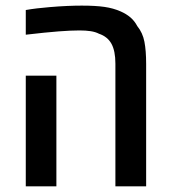

<svg xmlns="http://www.w3.org/2000/svg" viewBox="-20 -660 605 680"><path d="M388.7 0V-434.6Q388.7 -479.5 374.8 -504.9Q360.8 -530.3 330.6 -540.5Q318.4 -546.9 301 -549.6Q283.7 -552.2 261.7 -552.2Q231 -552.2 186.8 -548.8Q142.6 -545.4 71.3 -537.1V-624.5Q90.3 -627.9 111.6 -630.4Q132.8 -632.8 155.8 -634.8Q189.9 -637.7 218 -638.9Q246.1 -640.1 269.5 -640.1Q318.8 -640.1 350.3 -635.5Q381.8 -630.9 407.2 -619.6Q427.2 -610.8 441.9 -598.4Q456.5 -585.9 466.3 -567.4Q485.4 -543.9 491.5 -512.2Q497.6 -480.5 497.6 -434.1V0ZM71.3 0V-392.1H179.7V0Z"/></svg>

Font: Open Sans SemiCondensed SemiBold
Style: Regular
Weight: 600
Width: 4
Designer: Monotype Design Team
Foundry: Monotype Imaging Inc.
Version: Version 3.000